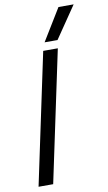

<svg xmlns="http://www.w3.org/2000/svg" viewBox="-100 -960 568 1009"><g transform="rotate(-10 184.5 -456.0)"><path d="M288 -912H369L253 -742H184ZM169 -699H247L99 0H21Z"/></g></svg>

Font: Prompt Light
Style: Italic
Weight: 300
Italic angle: -12°
Designer: Katatrad Team
Foundry: CadsonDemak
Version: Version 1.000